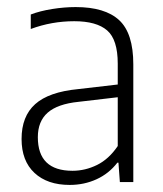

<svg xmlns="http://www.w3.org/2000/svg" viewBox="-20 -515 461 543"><path d="M357 -333V0H319L315 -55H312Q288 -24 253 -8Q218 8 177 8Q114 8 77.5 -26Q41 -60 41 -122Q41 -186 79.5 -220.5Q118 -255 201 -263L313 -276V-335Q313 -403 283 -429Q253 -455 190 -455Q126 -455 67 -433V-474Q93 -484 127.5 -489.5Q162 -495 194 -495Q277 -495 317 -458Q357 -421 357 -333ZM313 -102V-240L202 -227Q143 -221 115 -196.5Q87 -172 87 -127Q87 -32 185 -32Q221 -32 254.5 -48.5Q288 -65 313 -102Z"/></svg>

Font: KaputaLibre
Style: Regular
Weight: 400
Designer: Multiple designers
Foundry: Textual
Version: Version 2.900